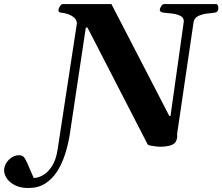

<svg xmlns="http://www.w3.org/2000/svg" viewBox="-196 -713 1103 952"><path d="M-55.2 219.2Q-97.2 219.2 -125 203.9Q-152.8 188.5 -165.5 166.3Q-178.2 144 -175.3 124Q-171.4 96.7 -149.7 76.7Q-127.9 56.6 -102.5 56.6Q-87.9 56.6 -79.8 63.7Q-71.8 70.8 -61.3 94.7Q-50.8 118.7 -28.8 169.4Q-6.8 169.4 17.8 155.3Q42.5 141.1 62.3 110.1Q82 79.1 89.8 27.8L185.1 -596.2Q185.1 -614.3 171.6 -625.7Q158.2 -637.2 140.4 -643.1Q122.6 -648.9 108.9 -649.9Q93.8 -651.4 93.8 -660.6Q93.8 -670.4 100.8 -681.6Q107.9 -692.9 116.2 -692.9H356.4L643.6 -137.7H649.4L714.8 -602.5Q715.3 -604.5 715.3 -608.4Q715.3 -627 696.5 -635.3Q677.7 -643.6 654.3 -646.2Q630.9 -648.9 617.2 -649.9Q593.8 -652.3 596.7 -668Q597.7 -673.3 603.8 -683.1Q609.9 -692.9 618.2 -692.9H874.5Q881.3 -692.9 884 -686Q886.7 -679.2 886.7 -672.9Q886.7 -652.3 866.7 -649.9Q852.1 -648.4 828.9 -645.5Q805.7 -642.6 786.4 -633.3Q767.1 -624 763.7 -602.5L683.1 -55.2Q681.6 -45.9 682.6 -39.6Q683.6 -33.2 679.7 -19.5Q673.3 1 649.7 7.8Q626 14.6 597.7 14.6Q592.8 14.6 578.6 13.2Q564.5 11.7 551.5 9.3Q538.6 6.8 536.6 3.9L237.8 -576.2H229.5L149.4 -43Q141.1 6.8 126 53.7Q110.8 100.6 86.7 137.9Q62.5 175.3 27.6 197.3Q-7.3 219.2 -55.2 219.2Z"/></svg>

Font: Gelasio
Style: Italic
Weight: 400
Italic angle: -8.5°
Designer: Eben Sorkin
Foundry: Eben Sorkin
Version: Version 1.008